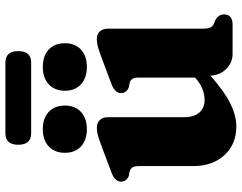

<svg xmlns="http://www.w3.org/2000/svg" viewBox="-110 -750 874 693"><g transform="rotate(-90 326.5 -403.0)"><path d="M74 -142V-337Q74 -354.5 69.2 -361.5Q64.5 -368.5 55.5 -371.5L38.5 -374.5Q18 -383 18 -402.5Q18 -424.5 49 -436.5L147.5 -473.5Q170.5 -482 184.5 -486Q198.5 -490 212 -490Q230.5 -490 240.5 -479Q250.5 -468 250.5 -451V-176.5Q250.5 -139 267.2 -120Q284 -101 313.5 -101Q332.5 -101 353 -109.2Q373.5 -117.5 393.5 -135.5V-337Q393.5 -354.5 388.8 -361.5Q384 -368.5 375 -371.5L358.5 -374.5Q337.5 -383 337.5 -402.5Q337.5 -424.5 368.5 -436.5L467 -473.5Q489.5 -482 503.8 -486Q518 -490 532.5 -490Q550.5 -490 560.2 -479Q570 -468 570 -451V-109.5Q570 -89 574.2 -80.5Q578.5 -72 586.5 -68L599.5 -63Q621.5 -52 621.5 -31Q621.5 0 584.5 0H479Q447.5 0 424.8 -22.8Q402 -45.5 400.5 -80Q343.5 -29.5 299.5 -8Q255.5 13.5 217 13.5Q153 13.5 113.5 -29.5Q74 -72.5 74 -142ZM207 -526Q168 -526 145 -547.2Q122 -568.5 122 -605Q122 -642 145 -663.5Q168 -685 207 -685Q247 -685 269.8 -663.5Q292.5 -642 292.5 -605Q292.5 -569 269.8 -547.5Q247 -526 207 -526ZM431.5 -526Q392.5 -526 369.2 -547.2Q346 -568.5 346 -605Q346 -642 369.2 -663.5Q392.5 -685 431.5 -685Q472 -685 494.8 -663.5Q517.5 -642 517.5 -605Q517.5 -569 494.8 -547.5Q472 -526 431.5 -526ZM151 -773.5Q151 -820 192.5 -820H447.5Q489 -820 489 -773.5Q489 -727 447.5 -727H192.5Q151 -727 151 -773.5Z"/></g></svg>

Font: Fraunces 9pt S050
Style: Bold
Weight: 700
Version: Version 1.000; ttfautohint (v1.8.3)